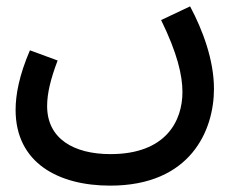

<svg xmlns="http://www.w3.org/2000/svg" viewBox="-20 -353 742 603"><path d="M29 -8C29 159 164 230 326 230C579 230 652 56 652 -74C652 -164 617 -258 577 -333L486 -290C537 -186 553 -116 553 -64C553 26 502 131 327 131C212 131 128 83 128 -20C128 -60 139 -105 161 -163L74 -195C40 -116 29 -55 29 -8Z"/></svg>

Font: Noto Sans Arabic UI Md
Style: Regular
Weight: 500
Designer: Monotype Design Team, Nadine Chahine and Nizar Qandah
Foundry: Monotype Imaging Inc.
Version: Version 2.010